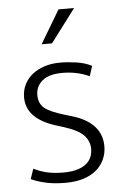

<svg xmlns="http://www.w3.org/2000/svg" viewBox="-51 -728 499 773"><g transform="rotate(-5 198.0 -341.0)"><path d="M317 -411Q267 -434 208 -434Q154 -434 127 -411.5Q100 -389 100 -354Q100 -319 123 -300.5Q146 -282 204 -265L234 -256Q291 -239 321 -206Q351 -173 351 -125Q351 -97 340 -72.5Q329 -48 308 -30Q287 -12 255.5 -2Q224 8 183 8Q138 8 104 0.5Q70 -7 44 -19L58 -60Q84 -47 112 -40.5Q140 -34 178 -34Q235 -34 266 -56Q297 -78 297 -119Q297 -151 274.5 -174.5Q252 -198 195 -216L163 -226Q46 -263 46 -349Q46 -377 57.5 -400.5Q69 -424 89.5 -440.5Q110 -457 138.5 -466.5Q167 -476 202 -476Q234 -476 268 -471Q302 -466 330 -452ZM177 -556H135L215 -690H278Z"/></g></svg>

Font: Ek Mukta ExtraLight
Style: Regular
Weight: 275
Designer: Girish Dalvi and Yashodeep Gholap
Foundry: Ek Type
Version: Version 2.538;PS 1.002;hotconv 16.6.51;makeotf.lib2.5.65220;